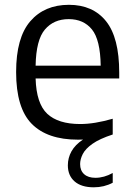

<svg xmlns="http://www.w3.org/2000/svg" viewBox="-20 -571 555 798"><path d="M370 207.5Q318 207.5 290 183Q262 158.5 262 116Q262 85 277.2 57.8Q292.5 30.5 325 9Q314.5 9.5 304 9.5Q177 9.5 112 -56.2Q47 -122 47 -271.5Q47 -414.5 106 -482.8Q165 -551 266.5 -551Q366 -551 420.8 -482.8Q475.5 -414.5 475.5 -269.5V-245H128Q131 -140.5 176.5 -98Q222 -55.5 313.5 -55.5Q372.5 -55.5 448.5 -77.5V-12Q393.5 6 364.2 26.8Q335 47.5 324 69.2Q313 91 313 111Q313 138 329.8 153Q346.5 168 376.5 168Q412.5 168 448.5 148V188.5Q412.5 207.5 370 207.5ZM265.5 -491.5Q203.5 -491.5 166.8 -448.5Q130 -405.5 128 -298H398.5Q397 -405.5 362.2 -448.5Q327.5 -491.5 265.5 -491.5Z"/></svg>

Font: Encode Sans
Style: Regular
Weight: 400
Designer: Multiple Designers
Foundry: Impallari Type
Version: Version 3.002; ttfautohint (v1.8.3) -l 8 -r 50 -G 200 -x 14 